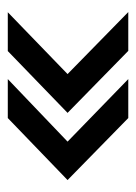

<svg xmlns="http://www.w3.org/2000/svg" viewBox="54 -536 357 505"><g transform="rotate(90 232.5 -283.5)"><path d="M188 -442.4H290.5L453.6 -282.7L290.5 -125.5H188L352.5 -282.7ZM11.7 -442.4H113.8L276.9 -282.7L114.3 -125.5H12.2L174.8 -282.7Z"/></g></svg>

Font: Epilogue ExtraBold
Style: Regular
Weight: 800
Designer: Tyler Finck
Foundry: Etcetera Type Co
Version: Version 2.112